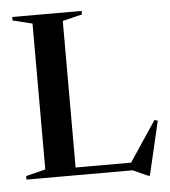

<svg xmlns="http://www.w3.org/2000/svg" viewBox="-53 -763 743 841"><g transform="rotate(-5 318.5 -342.5)"><path d="M572 30H565.5L498.5 0H32V-15.5L118 -37V-678.5L32 -699.5V-715H337V-699.5L251 -678.5V-34H495L613 -211L627.5 -207Z"/></g></svg>

Font: Newsreader Display Medium
Style: Regular
Weight: 500
Designer: Hugues Gentile
Foundry: Production Type
Version: Version 1.001